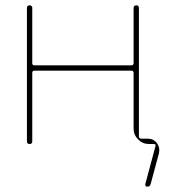

<svg xmlns="http://www.w3.org/2000/svg" viewBox="-20 -540 638 720"><path d="M81 -10V-510Q81 -520 91 -520Q101 -520 101 -510V-303Q101 -295 109 -295H472Q481 -295 481 -303V-510Q481 -520 491 -520Q501 -520 501 -510V-29Q501 -20 510 -20H534Q556 -20 568.5 -3Q581 14 576 35L545 150Q542 160 533 160Q523 160 525 150L563 8Q565 0 557 0H538Q515 0 498 -17Q481 -34 481 -57V-266Q481 -275 472 -275H109Q101 -275 101 -266V-10Q101 0 91 0Q81 0 81 -10Z"/></svg>

Font: Rounded Mplus 1c Thin
Style: Regular
Weight: 250
Version: Version 1.059.20150529